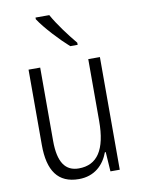

<svg xmlns="http://www.w3.org/2000/svg" viewBox="-87 -824 655 893"><g transform="rotate(-10 240.5 -377.5)"><path d="M209 -765H144V-757C173 -712 238 -643 280 -606H315V-616C281 -657 236 -716 209 -765ZM407 -532H352V-240C352 -104 308 -39 221 -39C158 -39 125 -84 125 -186V-532H70V-176C70 -55 114 10 213 10C287 10 332 -35 353 -92H357L363 0H407Z"/></g></svg>

Font: Noto Sans Hebrew Condensed Light
Style: Regular
Weight: 300
Width: 3
Designer: Monotype Design Team
Foundry: Monotype Imaging Inc.
Version: Version 2.004